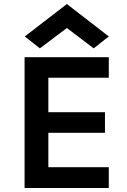

<svg xmlns="http://www.w3.org/2000/svg" viewBox="-20 -933 628 953"><path d="M520 0H102V-649H520V-547H220V-376H501V-274H220V-103H520ZM103 -752 312 -913 520 -752 445 -693 312 -794 178 -693Z"/></svg>

Font: Karla Neue
Style: Bold
Weight: 700
Designer: Jonathan Pinhorn
Foundry: PYRS Fontlab Ltd. / Made with FontLab
Version: Version 1.000;PS 001.001;hotconv 1.0.56